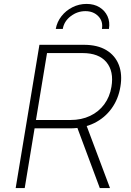

<svg xmlns="http://www.w3.org/2000/svg" viewBox="-20 -955 665 975"><path d="M59.6 0 180.2 -727.5H405.8Q475.1 -727.5 520 -700.4Q564.9 -673.3 583.5 -625.2Q602.1 -577.1 591.3 -514.2Q581.1 -451.7 546.6 -404.1Q512.2 -356.4 458.3 -329.8Q404.3 -303.2 335.4 -303.2H134.8L141.6 -345.7H338.4Q393.6 -345.7 437.5 -366.5Q481.4 -387.2 509.5 -425.3Q537.6 -463.4 545.9 -514.2Q559.1 -592.8 520.5 -639.2Q481.9 -685.5 399.4 -685.5H218.8L105.5 0ZM486.8 0 363.8 -330.1H414.6L538.6 0ZM419.4 -935.1Q457.5 -935.1 485.1 -918.2Q512.7 -901.4 525.9 -872.6Q539.1 -843.8 533.2 -808.1H497.6Q504.4 -846.7 479.2 -872.6Q454.1 -898.4 413.6 -898.4Q372.6 -898.4 338.9 -872.6Q305.2 -846.7 298.8 -808.1H263.2Q269.5 -843.8 292 -872.6Q314.5 -901.4 347.9 -918.2Q381.3 -935.1 419.4 -935.1Z"/></svg>

Font: Inter ExtraLight
Style: Italic
Weight: 250
Italic angle: -9.3988°
Designer: Rasmus Andersson
Foundry: rsms
Version: Version 4.001;git-66647c0bb